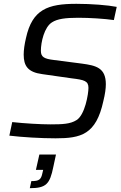

<svg xmlns="http://www.w3.org/2000/svg" viewBox="-20 -716 635 1005"><path d="M271 8C403 8 483 -11 521 -187C530 -223 534 -253 534 -275C534 -361 483 -373 409 -383L262 -402C212 -408 194 -417 194 -450C194 -496 212 -574 252 -599C280 -617 321 -623 390 -623C450 -623 527 -618 576 -611L591 -680C546 -689 459 -696 380 -696C230 -696 149 -667 116 -517C108 -483 104 -454 104 -430C104 -372 125 -338 201 -328L355 -306C422 -298 443 -292 443 -256C443 -225 425 -114 380 -87C348 -67 308 -65 244 -65C193 -65 107 -70 44 -77L29 -6C95 2 193 8 271 8ZM144 232 136 269C222 269 241 247 259 158L273 93H186L168 173H206L202 190C195 224 185 232 144 232Z"/></svg>

Font: Saira UNSAM
Style: Italic
Weight: 400
Italic angle: -12°
Designer: Hector Gatti with collaboration of the Omnibus-Type team
Foundry: Omnibus-Type
Version: Version 0.072;PS 000.072;hotconv 1.0.88;makeotf.lib2.5.64775